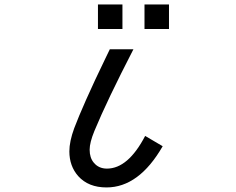

<svg xmlns="http://www.w3.org/2000/svg" viewBox="-20 -782 1040 846"><path d="M411.6 -654.3V-762.2H519.5V-654.3ZM616.7 -654.3V-762.2H724.6V-654.3ZM619.6 -183.1 696.8 -137.7Q592.3 43.9 449.2 43.9Q369.6 43.9 324.7 -5.9Q285.6 -50.3 285.6 -115.2Q285.6 -158.7 307.1 -217.3Q324.7 -264.2 359.6 -343Q394.5 -421.9 447.8 -531.7L463.9 -564.9H567.9Q510.3 -453.1 467.3 -363.3Q424.3 -273.4 396 -205.1Q375 -153.8 375 -122.6Q375 -86.9 393.1 -65.4Q414.6 -39.1 451.2 -39.1Q544.4 -39.1 619.6 -183.1Z"/></svg>

Font: BIZ UDGothic
Style: Regular
Weight: 400
Monospace: yes
Designer: TypeBank Co., Ltd.
Foundry: Morisawa Inc.
Version: Version 1.05